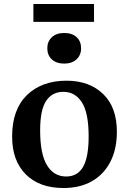

<svg xmlns="http://www.w3.org/2000/svg" viewBox="-20 -932 648 966"><path d="M299 14Q179 14 110 -54.5Q41 -123 41 -245Q41 -381 115.5 -453.5Q190 -526 315 -526Q429 -526 498.5 -459.5Q568 -393 568 -269Q568 -181 535 -117.5Q502 -54 442 -20Q382 14 299 14ZM313 -44Q370 -44 398 -92.5Q426 -141 426 -246Q426 -364 392 -417Q358 -470 299 -470Q243 -470 212.5 -425Q182 -380 182 -276Q182 -157 216.5 -100.5Q251 -44 313 -44ZM303 -612Q264 -612 241 -633Q218 -654 218 -689Q218 -723 240.5 -744.5Q263 -766 303 -766Q343 -766 365.5 -745Q388 -724 388 -689Q388 -654 364.5 -633Q341 -612 303 -612ZM148 -822V-912H453V-822Z"/></svg>

Font: Literata 36pt SemiBold
Style: Regular
Weight: 600
Designer: Latin by Veronika Burian and Jose Scaglione. Greek by Irene Vlachou. Cyrillic by Vera Evstafieva.
Foundry: TypeTogether
Version: Version 3.002